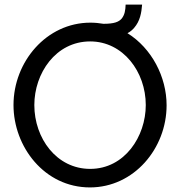

<svg xmlns="http://www.w3.org/2000/svg" viewBox="-20 -814 788 839"><path d="M537 -669C549 -675 558 -683 566 -692C592 -722 598 -757 601 -794H529C528 -768 525 -750 512 -733C499 -718 479 -710 432 -710C414 -713 395 -715 375 -715C183 -715 39 -544 39 -355C39 -173 174 5 373 5C565 5 708 -165 708 -354C708 -478 643 -603 537 -669ZM374 -76C227 -76 130 -210 130 -355C130 -493 223 -633 374 -633C518 -633 617 -500 617 -355C617 -218 525 -76 374 -76Z"/></svg>

Font: FIGSv2-sans-serif Medium
Style: Regular
Weight: 500
Designer: Matt McInerney, Pablo Impallari, Rodrigo Fuenzalida,Mirko Velimirovic
Foundry: Matt McInerney, Pablo Impallari, Rodrigo Fuenzalida
Version: Version 4.021;hotconv 1.0.109;makeotfexe 2.5.65596